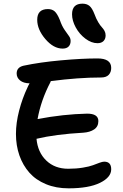

<svg xmlns="http://www.w3.org/2000/svg" viewBox="-20 -1071 679 1058"><path d="M517.1 -833Q483.9 -833 450.7 -857.9Q417.5 -882.8 397.2 -920.2Q377 -957.5 377 -992.2Q377 -1050.8 434.1 -1050.8Q458 -1050.8 472.9 -1038.6Q487.8 -1026.4 501 -992.2Q509.8 -967.8 521.2 -948.7Q532.7 -929.7 541.3 -920.9Q549.8 -912.1 555.9 -900.9Q562 -889.6 562 -876Q562 -856.4 550.3 -844.7Q538.6 -833 517.1 -833ZM325.2 -803.2Q274.9 -803.2 230 -855.7Q185.1 -908.2 185.1 -961.9Q185.1 -1021 244.1 -1021Q267.1 -1021 281.5 -1008.1Q295.9 -995.1 310.1 -960Q320.8 -928.2 336.2 -906Q351.6 -883.8 360.4 -871.8Q369.1 -859.9 369.1 -845.2Q369.1 -825.7 357.9 -814.5Q346.7 -803.2 325.2 -803.2ZM357.9 -33.2Q288.6 -33.2 233.2 -56.2Q177.7 -79.1 141.8 -119.6Q106 -160.2 86.9 -214.6Q67.9 -269 67.9 -333Q67.9 -393.6 85.4 -461.4Q103 -529.3 131.8 -589.8Q134.3 -596.7 143.1 -611.8Q109.4 -612.3 90.6 -627.7Q71.8 -643.1 71.8 -666Q71.8 -700.2 109.9 -709Q199.7 -728 315.9 -738.5Q432.1 -749 517.1 -749Q592.8 -749 592.8 -696.8Q592.8 -672.9 578.9 -658.4Q564.9 -644 537.1 -644Q412.1 -644 259.8 -624L257.8 -618.2Q205.6 -518.6 187 -415Q329.1 -441.9 460 -444.8Q522 -444.8 522 -403.8Q522 -373.5 498.8 -357.9Q475.6 -342.3 439 -339.8Q285.6 -331.1 181.2 -306.2Q188 -231.4 235.1 -186.3Q282.2 -141.1 356 -141.1Q399.9 -141.1 436.5 -147.2Q473.1 -153.3 492.2 -160.6Q511.2 -168 528.1 -174.1Q544.9 -180.2 554.2 -180.2Q592.8 -180.2 592.8 -138.2Q592.8 -93.8 531 -63.5Q469.2 -33.2 357.9 -33.2Z"/></svg>

Font: Shantell Sans Bouncy
Style: Regular
Weight: 500
Designer: Stephen Nixon, Anya Danilova, Shantell Martin
Foundry: Arrow Type
Version: Version 1.006;[9816181b4]